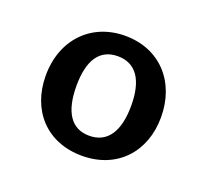

<svg xmlns="http://www.w3.org/2000/svg" viewBox="-71 -817 544 504"><g transform="rotate(20 201.0 -565.5)"><path d="M201 -733C107 -733 40 -665 40 -564C40 -467 102 -398 201 -398C299 -398 362 -467 362 -564C362 -663 298 -733 201 -733ZM201 -676C252 -676 278 -637 278 -566C278 -494 252 -454 201 -454C150 -454 125 -494 125 -566C125 -637 150 -676 201 -676Z"/></g></svg>

Font: United Sans SemiBold
Style: Regular
Weight: 600
Designer: Pablo Impallari, Rodrigo Fuenzalida (Modified by Dan O. Williams)
Version: Version 1.000;PS 001.000;hotconv 1.0.88;makeotf.lib2.5.64775